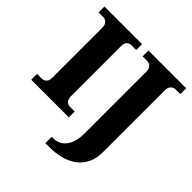

<svg xmlns="http://www.w3.org/2000/svg" viewBox="-243 -899 1324 1324"><g transform="rotate(45 419.5 -237.0)"><path d="M24 0V-57H70Q81 -57 92 -62.5Q103 -68 110 -79.5Q117 -91 117 -109V-600Q117 -621 110 -633.5Q103 -646 92 -651.5Q81 -657 70 -657H24V-714H391V-657H344Q330 -657 319.5 -651Q309 -645 303.5 -633Q298 -621 298 -599V-111Q298 -94 304.5 -81.5Q311 -69 321.5 -63Q332 -57 344 -57H391V0ZM402 240V178H423Q451 178 479.5 161Q508 144 527 105Q546 66 546 1V-602Q546 -622 539 -634Q532 -646 521 -651.5Q510 -657 500 -657H453V-714H821V-657H775Q764 -657 753 -651.5Q742 -646 734.5 -633.5Q727 -621 727 -601V0Q727 68 703 114Q679 160 639 187.5Q599 215 549 227.5Q499 240 446 240Z"/></g></svg>

Font: Noto Serif Hebrew ExtraBold
Style: Regular
Weight: 800
Version: Version 2.003